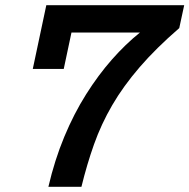

<svg xmlns="http://www.w3.org/2000/svg" viewBox="-20 -718 728 738"><path d="M166 0Q190 -103 227 -192Q264 -281 311 -355.5Q358 -430 410.5 -489.5Q463 -549 518 -593H136L158 -698H688L669 -610Q580 -533 517 -460Q454 -387 411.5 -314Q369 -241 341.5 -163.5Q314 -86 293 0ZM158 -698H277L225 -453H106Z"/></svg>

Font: Azeret Mono Thin Medium
Style: Italic
Weight: 500
Italic angle: -12°
Version: Version 1.002